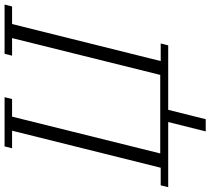

<svg xmlns="http://www.w3.org/2000/svg" viewBox="-74 -678 898 819"><g transform="rotate(-90 374.5 -269.0)"><path d="M263 0H-15L-7 -32H68L226 -666H151L159 -698H369L361 -666H286L129 -34H464L621 -666H546L554 -698H764L756 -666H681L523 -32H598L590 0H315L275 160H223Z"/></g></svg>

Font: IBM Plex Serif Light
Style: Italic
Weight: 300
Italic angle: -14°
Designer: Mike Abbink, Paul van der Laan, Pieter van Rosmalen
Foundry: Bold Monday
Version: Version 3.001